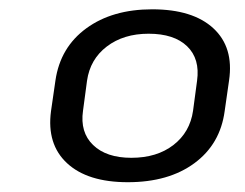

<svg xmlns="http://www.w3.org/2000/svg" viewBox="-20 -736 512 402"><path d="M247.6 -354.5Q163.3 -354.5 120.4 -394.3Q77.5 -434.1 86.8 -503.4L96.1 -567.6Q106.2 -636.9 160.7 -676.7Q215.2 -716.5 298.6 -716.5Q383.8 -716.5 426.8 -676.7Q469.8 -636.9 459.6 -567.6L450.4 -503.4Q441.1 -434.1 387 -394.3Q333 -354.5 247.6 -354.5ZM255 -405.6Q308.5 -405.6 343.1 -432.4Q377.7 -459.1 384.2 -504.1L392.6 -566.9Q399 -612.8 371.8 -639.1Q344.6 -665.4 291.1 -665.4Q238.7 -665.4 203.6 -638.6Q168.6 -611.9 162.2 -566.9L153.8 -504.1Q147.3 -459.1 174.9 -432.4Q202.6 -405.6 255 -405.6Z"/></svg>

Font: Pathway Extreme 8pt Thin
Style: Italic
Weight: 100
Italic angle: -8°
Designer: Eduardo Rodriguez Tunni
Foundry: Eduardo Rodriguez Tunni
Version: Version 1.000